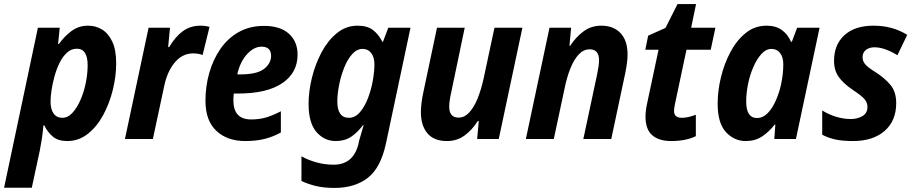

<svg xmlns="http://www.w3.org/2000/svg" viewBox="-61 -682 4478 942"><path d="M-41 239 125 -546H232L224 -466H228Q255 -504 290 -530Q325 -556 371 -556Q409 -556 440 -537Q471 -518 490 -477.5Q509 -437 509 -371Q509 -308 492.5 -241Q476 -174 445 -117Q414 -60 369.5 -25Q325 10 269 10Q224 10 198.5 -11.5Q173 -33 156 -67H152Q149 -32 144.5 -2Q140 28 134 58L95 239ZM245 -104Q272 -104 294.5 -128.5Q317 -153 334 -192Q351 -231 360 -276Q369 -321 369 -362Q369 -443 316 -443Q289 -443 268 -424Q247 -405 232 -375Q217 -345 207 -309.5Q197 -274 192 -240.5Q187 -207 187 -183Q187 -146 202 -125Q217 -104 245 -104Z M552 0 668 -546H773L764 -451H769Q799 -502 836 -529Q873 -556 922 -556Q947 -556 967 -550L933 -412Q924 -416 912 -418Q900 -420 886 -420Q834 -420 796.5 -375.5Q759 -331 744 -257L689 0Z M1142 10Q1054 10 1000.5 -40Q947 -90 947 -188Q947 -258 965.5 -323.5Q984 -389 1020 -441.5Q1056 -494 1110 -524.5Q1164 -555 1234 -555Q1314 -555 1356.5 -516.5Q1399 -478 1399 -414Q1399 -325 1324 -274Q1249 -223 1105 -223H1086Q1084 -207 1084 -190Q1084 -96 1171 -96Q1210 -96 1242 -105Q1274 -114 1317 -136V-32Q1277 -10 1235.5 0Q1194 10 1142 10ZM1118 -317Q1200 -317 1234.5 -344Q1269 -371 1269 -408Q1269 -453 1222 -453Q1185 -453 1151 -416Q1117 -379 1103 -317Z M1581 240Q1527 240 1488.5 230.5Q1450 221 1418 206V85Q1450 103 1491 114.5Q1532 126 1576 126Q1671 126 1697 27L1701 8Q1706 -8 1712 -29.5Q1718 -51 1723 -68H1720Q1694 -33 1662.5 -11.5Q1631 10 1586 10Q1530 10 1491.5 -34.5Q1453 -79 1453 -172Q1453 -234 1469.5 -301Q1486 -368 1517 -426Q1548 -484 1592.5 -520Q1637 -556 1693 -556Q1741 -556 1768.5 -535Q1796 -514 1815 -477H1818L1844 -546H1953L1833 20Q1807 142 1743 191Q1679 240 1581 240ZM1651 -104Q1681 -104 1704.5 -131Q1728 -158 1744 -199.5Q1760 -241 1768 -286Q1776 -331 1776 -366Q1776 -401 1760.5 -421.5Q1745 -442 1718 -442Q1690 -442 1667 -416.5Q1644 -391 1628 -351Q1612 -311 1603 -266.5Q1594 -222 1594 -184Q1594 -104 1651 -104Z M2132 10Q2068 10 2036 -28Q2004 -66 2004 -132Q2004 -150 2007 -176.5Q2010 -203 2016 -229L2083 -546H2219L2152 -225Q2143 -185 2143 -158Q2143 -105 2189 -105Q2218 -105 2241.5 -130.5Q2265 -156 2282.5 -199.5Q2300 -243 2312 -298L2365 -546H2502L2386 0H2280L2288 -88H2283Q2255 -44 2218 -17Q2181 10 2132 10Z M2519 0 2635 -546H2741L2733 -457H2736Q2765 -501 2802.5 -528.5Q2840 -556 2889 -556Q2949 -556 2983.5 -519.5Q3018 -483 3018 -414Q3018 -396 3015 -373Q3012 -350 3007 -325L2938 0H2801L2869 -319Q2873 -338 2875.5 -356Q2878 -374 2878 -387Q2878 -440 2832 -440Q2802 -440 2778.5 -415Q2755 -390 2737.5 -346.5Q2720 -303 2709 -248L2656 0Z M3232 10Q3172 10 3139 -18.5Q3106 -47 3106 -110Q3106 -138 3114 -175L3170 -438H3105L3119 -507L3204 -545L3263 -662H3354L3330 -546H3449L3426 -438H3307L3250 -169Q3246 -149 3246 -138Q3246 -104 3284 -104Q3314 -104 3353 -119V-14Q3304 10 3232 10Z M3598 10Q3541 10 3500.5 -34Q3460 -78 3460 -173Q3460 -236 3476 -302.5Q3492 -369 3522.5 -426.5Q3553 -484 3597.5 -520Q3642 -556 3700 -556Q3745 -556 3774.5 -535Q3804 -514 3820 -477H3824L3850 -546H3960L3844 0H3738L3743 -71H3740Q3712 -35 3678 -12.5Q3644 10 3598 10ZM3653 -103Q3682 -103 3705.5 -127Q3729 -151 3745.5 -189Q3762 -227 3771 -267Q3777 -297 3779.5 -320Q3782 -343 3782 -367Q3782 -401 3766.5 -421.5Q3751 -442 3724 -442Q3697 -442 3674.5 -417Q3652 -392 3635 -353Q3618 -314 3609 -269Q3600 -224 3600 -184Q3600 -103 3653 -103Z M4124 10Q4074 10 4038.5 2.5Q4003 -5 3973 -21V-140Q4005 -120 4041.5 -109Q4078 -98 4113 -98Q4146 -98 4170.5 -112.5Q4195 -127 4195 -158Q4195 -178 4181 -195Q4167 -212 4123 -241Q4077 -272 4054 -304.5Q4031 -337 4031 -383Q4031 -463 4082 -509.5Q4133 -556 4225 -556Q4318 -556 4390 -511L4342 -411Q4315 -428 4285.5 -439Q4256 -450 4229 -450Q4205 -450 4188 -437.5Q4171 -425 4171 -401Q4171 -382 4184 -366.5Q4197 -351 4236 -327Q4281 -298 4308.5 -264.5Q4336 -231 4336 -176Q4336 -89 4279 -39.5Q4222 10 4124 10Z"/></svg>

Font: Noto Sans SemiCondensed
Style: Bold Italic
Weight: 700
Width: 4
Italic angle: -12°
Designer: Monotype Design Team
Foundry: Monotype Imaging Inc.
Version: Version 2.013; ttfautohint (v1.8.4.7-5d5b)